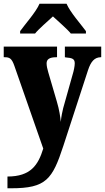

<svg xmlns="http://www.w3.org/2000/svg" viewBox="-23 -786 563 1030"><path d="M85 -619V-606H165C184 -630 233 -672 261 -698C287 -674 343 -625 357 -606H438V-619C410 -657 353 -721 334 -766H189C170 -721 112 -657 85 -619ZM17 161V224H37C225 224 258 176 317 -4L449 -409C465 -458 485 -478 517 -479H520V-536H325V-479L330 -478C364 -475 378 -471 378 -446C378 -431 372 -403 368 -391L316 -206C311 -186 306 -162 303 -132C301 -157 295 -198 282 -241L236 -398C231 -415 227 -432 227 -446C227 -467 241 -479 279 -479H283V-536H-3V-479H2C28 -479 40 -473 54 -433L209 11C182 99 142 161 17 161Z"/></svg>

Font: Noto Serif Georgian Condensed Black
Style: Regular
Weight: 900
Width: 3
Designer: Monotype Design Team, Akaki Razmadze
Foundry: Google LLC
Version: Version 2.003